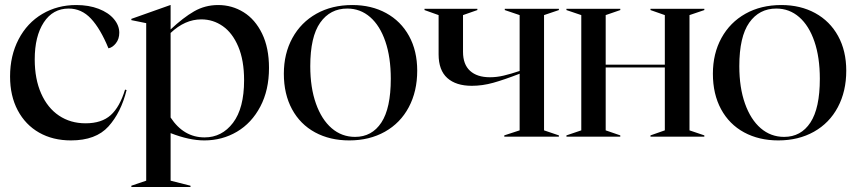

<svg xmlns="http://www.w3.org/2000/svg" viewBox="-20 -543 3403 763"><path d="M20 -239Q20 -322 54 -387Q88 -452 148 -487.5Q208 -523 283 -523Q333 -523 372 -508Q411 -493 432.5 -467.5Q454 -442 454 -413Q454 -388 440.5 -371Q427 -354 411 -351Q379 -429 341.5 -469Q304 -509 253 -509Q190 -509 154 -454Q118 -399 118 -307Q118 -229 143.5 -171.5Q169 -114 214.5 -83.5Q260 -53 320 -53Q384 -53 420 -85.5Q456 -118 477 -187L483 -185Q461 -96 411 -40.5Q361 15 262 15Q190 15 135.5 -16Q81 -47 50.5 -104.5Q20 -162 20 -239Z M502 195 561 175V-451L502 -463V-468L657 -523H658V-426Q708 -473 751.5 -498Q795 -523 847 -523Q902 -523 948 -494.5Q994 -466 1021.5 -409.5Q1049 -353 1049 -273Q1049 -185 1014.5 -119.5Q980 -54 921.5 -19.5Q863 15 792 15Q732 15 658 -14V175L737 195V200H502ZM793 3Q862 3 906 -55Q950 -113 950 -224Q950 -303 927 -357.5Q904 -412 865.5 -439Q827 -466 780 -466Q715 -466 658 -412V-76Q710 3 793 3Z M1108 -250Q1108 -330 1142 -392Q1176 -454 1237.5 -488.5Q1299 -523 1380 -523Q1456 -523 1514.5 -491Q1573 -459 1605.5 -400Q1638 -341 1638 -262Q1638 -180 1604.5 -117Q1571 -54 1509.5 -19.5Q1448 15 1368 15Q1291 15 1232 -17Q1173 -49 1140.5 -109Q1108 -169 1108 -250ZM1391 1Q1458 1 1495.5 -56Q1533 -113 1533 -230Q1533 -315 1511.5 -378Q1490 -441 1451 -475Q1412 -509 1360 -509Q1292 -509 1252.5 -453Q1213 -397 1213 -280Q1213 -195 1235.5 -131.5Q1258 -68 1298 -33.5Q1338 1 1391 1Z M1984 -5 2045 -25V-250Q1983 -226 1940 -214Q1897 -202 1855 -202Q1792 -202 1757.5 -233Q1723 -264 1723 -327V-483L1667 -503V-508H1877V-503L1820 -483V-337Q1820 -287 1848 -261.5Q1876 -236 1927 -236Q1954 -236 1981.5 -242.5Q2009 -249 2045 -261V-483L1986 -503V-508H2201V-503L2142 -483V-25L2201 -5V0H1984Z M2231 -5 2290 -25V-483L2231 -503V-508H2445V-503L2387 -483V-286H2622V-483L2565 -503V-508H2779V-503L2720 -483V-25L2779 -5V0H2565V-5L2622 -25V-275H2387V-25L2445 -5V0H2231Z M2813 -250Q2813 -330 2847 -392Q2881 -454 2942.5 -488.5Q3004 -523 3085 -523Q3161 -523 3219.5 -491Q3278 -459 3310.5 -400Q3343 -341 3343 -262Q3343 -180 3309.5 -117Q3276 -54 3214.5 -19.5Q3153 15 3073 15Q2996 15 2937 -17Q2878 -49 2845.5 -109Q2813 -169 2813 -250ZM3096 1Q3163 1 3200.5 -56Q3238 -113 3238 -230Q3238 -315 3216.5 -378Q3195 -441 3156 -475Q3117 -509 3065 -509Q2997 -509 2957.5 -453Q2918 -397 2918 -280Q2918 -195 2940.5 -131.5Q2963 -68 3003 -33.5Q3043 1 3096 1Z"/></svg>

Font: Nyght Serif
Style: Regular
Weight: 400
Designer: Maksym Kobuzan
Version: Version 0.410;July 4, 2025;FontCreator 15.0.0.2958 64-bit